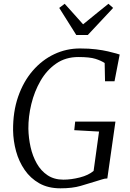

<svg xmlns="http://www.w3.org/2000/svg" viewBox="-20 -1014 708 1042"><path d="M308 8Q241.5 8 193.2 -19.2Q145 -46.5 113.8 -92Q82.5 -137.5 67.2 -193.2Q52 -249 51 -306Q50 -407.5 78.5 -489.5Q107 -571.5 157.5 -630Q208 -688.5 274 -719.8Q340 -751 414 -751Q464 -751 501.5 -746.2Q539 -741.5 565.8 -735.2Q592.5 -729 610 -724Q615 -722.5 619.8 -721Q624.5 -719.5 629.5 -718L601.5 -573H550L548 -672Q528.5 -685 497.5 -694.8Q466.5 -704.5 405.5 -704.5Q336 -704.5 284.8 -669Q233.5 -633.5 200 -575.5Q166.5 -517.5 150 -449.2Q133.5 -381 134 -315.5Q135 -265 146 -215.8Q157 -166.5 179.8 -126.5Q202.5 -86.5 238.2 -62.8Q274 -39 324 -39Q366.5 -39 413.5 -51Q460.5 -63 488 -86.5L517.5 -300L383 -307.5L388 -354H606.5L562.5 -45.5Q548.5 -45.5 534 -40.5Q519.5 -35.5 498.5 -29.5Q462.5 -18.5 417.8 -5.2Q373 8 308 8ZM394 -824 301.5 -971 331 -993.5Q356 -966 381 -938Q406 -910 431 -882Q465 -910 499.5 -937.8Q534 -965.5 568.5 -993.5L594 -971L456.5 -824Z"/></svg>

Font: Merriweather 20pt Light
Style: Italic
Weight: 300
Italic angle: -7.8°
Version: Version 2.101